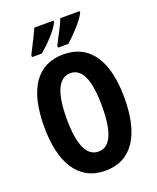

<svg xmlns="http://www.w3.org/2000/svg" viewBox="-169 -1032 931 1140"><g transform="rotate(-20 296.5 -461.5)"><path d="M476 -924V-933H354C344 -906 314 -847 281 -786V-773H347C390 -812 458 -883 476 -924ZM311 -924V-933H190C178 -906 150 -849 117 -786V-773H178C232 -817 292 -881 311 -924ZM550 -358C550 -585 469 -725 297 -725C131 -725 43 -599 43 -359C43 -133 126 10 297 10C469 10 550 -131 550 -358ZM185 -358C185 -522 223 -606 297 -606C371 -606 408 -525 408 -358C408 -190 371 -111 297 -111C223 -111 185 -194 185 -358Z"/></g></svg>

Font: Noto Sans Georgian ExtraCondensed Bold
Style: Regular
Weight: 700
Width: 2
Designer: Monotype Design Team, Akaki Razmadze
Foundry: Google LLC
Version: Version 2.005